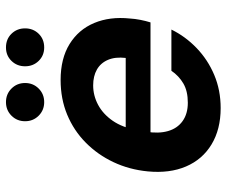

<svg xmlns="http://www.w3.org/2000/svg" viewBox="-78 -669 759 643"><g transform="rotate(-90 301.5 -347.5)"><path d="M261 12Q190 12 139.5 -18.5Q89 -49 65.5 -104Q42 -159 49 -232Q55 -294 80 -347Q105 -400 145.5 -440Q186 -480 239 -502Q292 -524 355 -524Q427 -524 475.5 -494Q524 -464 546 -411.5Q568 -359 561 -292Q560 -275 556.5 -257Q553 -239 548 -223H143L157 -306H429Q433 -341 422.5 -365.5Q412 -390 390 -402.5Q368 -415 337 -415Q303 -415 272 -398.5Q241 -382 218.5 -349.5Q196 -317 187 -267L182 -238Q175 -196 184 -164.5Q193 -133 217.5 -115.5Q242 -98 279 -98Q318 -98 343.5 -113Q369 -128 386 -153H524Q501 -106 462 -68.5Q423 -31 372 -9.5Q321 12 261 12ZM281 -579Q254 -579 235.5 -597.5Q217 -616 217 -643Q217 -670 235.5 -688.5Q254 -707 281 -707Q308 -707 326.5 -688.5Q345 -670 345 -643Q345 -616 326.5 -597.5Q308 -579 281 -579ZM464 -579Q437 -579 419 -597.5Q401 -616 401 -643Q401 -670 419 -688.5Q437 -707 464 -707Q492 -707 510 -688.5Q528 -670 528 -643Q528 -616 510 -597.5Q492 -579 464 -579Z"/></g></svg>

Font: DM Sans 12pt
Style: Bold Italic
Weight: 700
Italic angle: -10°
Version: Version 4.004;gftools[0.9.30]